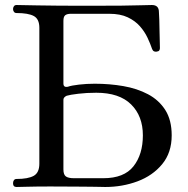

<svg xmlns="http://www.w3.org/2000/svg" viewBox="-20 -746 751 766"><path d="M46 0Q32 0 32 -15Q32 -22 35.5 -27Q39 -32 46 -32Q92 -32 114.5 -44.5Q137 -57 137 -93V-635Q137 -670 115 -682Q93 -694 46 -694Q39 -694 35.5 -699Q32 -704 32 -710Q32 -716 35.5 -721Q39 -726 46 -726Q54 -726 128 -724.5Q202 -723 333 -723Q415 -723 464.5 -723.5Q514 -724 542 -725Q570 -726 586 -726Q614 -726 614 -698Q615 -689 615.5 -667.5Q616 -646 616.5 -621Q617 -596 617.5 -577Q618 -558 618 -554Q618 -549 615.5 -545Q613 -541 605 -540Q600 -539 595 -541Q590 -543 587 -550Q580 -571 568.5 -595.5Q557 -620 538 -641.5Q519 -663 489.5 -677Q460 -691 416 -691H263Q248 -691 240.5 -685.5Q233 -680 233 -663V-413Q233 -396 251 -400Q265 -405 295.5 -408.5Q326 -412 358 -412Q417 -412 472 -402.5Q527 -393 570.5 -370Q614 -347 639.5 -307Q665 -267 665 -206Q665 -137 627 -91Q589 -45 528.5 -22.5Q468 0 400 0Q389 0 376.5 -0.5Q364 -1 343 -1Q322 -1 283.5 -1.5Q245 -2 181 -2Q124 -2 90.5 -1Q57 0 46 0ZM275 -35H392Q475 -35 512.5 -82.5Q550 -130 550 -206Q550 -283 503 -329.5Q456 -376 364 -376Q326 -376 292.5 -372Q259 -368 246 -364Q233 -358 233 -348V-70Q233 -49 243 -42Q253 -35 275 -35Z"/></svg>

Font: Zen Old Mincho Medium
Style: Regular
Weight: 500
Designer: Yoshimichi Ohira
Foundry: Positype
Version: Version 1.500